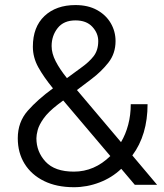

<svg xmlns="http://www.w3.org/2000/svg" viewBox="-20 -741 659 770"><path d="M520.5 0 466.3 -64Q428.7 -28.3 378.9 -9.3Q329.1 9.8 276.4 9.8Q207 9.8 156.5 -15.1Q106 -40 78.6 -84.2Q51.3 -128.4 51.3 -186.5Q51.3 -251.5 91.3 -296.9Q131.3 -342.3 192.4 -386.7Q155.3 -432.1 133.5 -471.4Q111.8 -510.7 111.8 -553.7Q111.8 -632.8 158.4 -676.8Q205.1 -720.7 282.7 -720.7Q333 -720.7 368.9 -700.9Q404.8 -681.2 424.1 -648.2Q443.4 -615.2 443.4 -576.2Q443.4 -526.4 414.8 -490Q386.2 -453.6 347.2 -424.3L288.6 -379.9L465.3 -170.9Q483.9 -202.1 494.1 -240.7Q504.4 -279.3 504.4 -323.2H571.8Q571.8 -199.7 510.7 -117.7L609.9 0ZM187 -556.2Q187 -526.9 203.4 -495.1Q219.7 -463.4 248.5 -427.7L305.7 -469.7Q336.9 -491.7 355.5 -515.6Q374 -539.6 374 -576.2Q374 -607.9 350.3 -633.5Q326.7 -659.2 282.7 -659.2Q235.4 -659.2 211.2 -628.4Q187 -597.7 187 -556.2ZM126 -186.5Q126 -132.3 162.8 -92.5Q199.7 -52.7 276.4 -52.7Q358.4 -52.7 422.4 -115.2L235.4 -335.9Q234.4 -336.9 233.4 -337.9L211.9 -321.8Q173.3 -292 155 -266.1Q136.7 -240.2 131.3 -220Q126 -199.7 126 -186.5Z"/></svg>

Font: Vazirmatn RD Light
Style: Regular
Weight: 300
Designer: Saber Rastikerdar
Foundry: Saber Rastikerdar
Version: Version 32.102